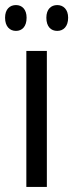

<svg xmlns="http://www.w3.org/2000/svg" viewBox="-39 -738 289 758"><path d="M-19 -668C-19 -633 0 -616 24 -616C48 -616 66 -633 66 -668C66 -701 48 -718 24 -718C0 -718 -19 -702 -19 -668ZM144 -668C144 -633 162 -616 187 -616C211 -616 230 -633 230 -668C230 -701 211 -718 187 -718C163 -718 144 -702 144 -668ZM146 0V-537H65V0Z"/></svg>

Font: Noto Sans UI Condensed
Style: Regular
Weight: 400
Width: 3
Designer: Monotype Design Team
Foundry: Monotype Imaging Inc.
Version: Version 1.901